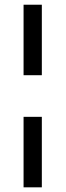

<svg xmlns="http://www.w3.org/2000/svg" viewBox="-20 -802 281 822"><path d="M80.9 -480V-781.8H159.1V-480ZM80.9 0V-301.8H159.1V0Z"/></svg>

Font: Spartan Med
Style: Regular
Weight: 500
Designer: Matt Bailey, Mirko Velimirovic
Foundry: Matt Bailey
Version: Version 1.005